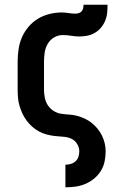

<svg xmlns="http://www.w3.org/2000/svg" viewBox="-20 -581 540 816"><path d="M258 215V119H259Q270 119 281.5 115.5Q293 112 301.5 104Q310 96 313.5 85Q317 74 317 62Q317 45 307 29.5Q297 14 281 7.5Q265 1 247.5 0Q230 -1 212.5 -3Q195 -5 178 -9.5Q161 -14 145.5 -22.5Q130 -31 117 -42.5Q104 -54 93.5 -68Q83 -82 75.5 -98Q68 -114 63 -131Q58 -148 56.5 -165.5Q55 -183 55 -200V-320Q55 -346 59 -372.5Q63 -399 73.5 -423Q84 -447 101.5 -467.5Q119 -488 141.5 -501.5Q164 -515 190 -521.5Q216 -528 242 -528Q257 -528 271.5 -525.5Q286 -523 301 -523Q308 -523 315.5 -525.5Q323 -528 327.5 -533.5Q332 -539 333.5 -546.5Q335 -554 335 -561H437Q437 -544 435.5 -527Q434 -510 427.5 -494Q421 -478 410 -464.5Q399 -451 384 -442Q369 -433 352 -429.5Q335 -426 318 -426Q300 -426 282.5 -429Q265 -432 247 -432Q227 -432 210 -422Q193 -412 183 -395Q173 -378 170 -358.5Q167 -339 167 -320V-200Q167 -183 170.5 -165.5Q174 -148 183.5 -133.5Q193 -119 208 -109.5Q223 -100 240 -97.5Q257 -95 274.5 -94Q292 -93 308.5 -88.5Q325 -84 341 -76.5Q357 -69 370.5 -58Q384 -47 395 -33.5Q406 -20 413.5 -4.5Q421 11 425 28Q429 45 429 62Q429 84 424.5 105.5Q420 127 408.5 145.5Q397 164 380 178Q363 192 343 200.5Q323 209 301.5 212Q280 215 259 215Z"/></svg>

Font: Iosevka Gothic
Style: Bold
Weight: 700
Monospace: yes
Designer: Belleve Invis
Foundry: Belleve Invis
Version: Version 15.5.1; ttfautohint (v1.8.4)